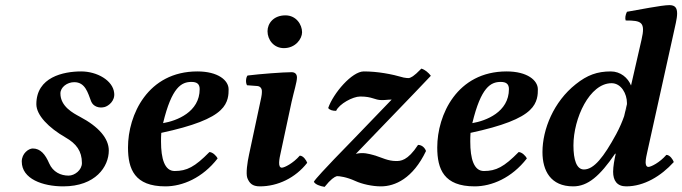

<svg xmlns="http://www.w3.org/2000/svg" viewBox="-20 -718 2665 750"><path d="M426 -355C421 -404 359 -439 297 -439C228 -439 122 -417 122 -311C122 -268 170 -219 236 -181C278 -157 300 -128 300 -81C300 -54 272 -32 248 -32C217 -32 187 -46 172 -80C157 -115 138 -138 108 -138C92 -138 65 -119 65 -87C65 -19 147 10 227 10C353 10 405 -67 405 -130C405 -177 366 -223 292 -262C266 -276 216 -302 216 -353C216 -377 242 -397 270 -397C313 -397 323 -356 336 -322C344 -302 367 -294 389 -300C403 -304 430 -323 426 -355Z M610 -199C736 -226 808 -255 842 -288C873 -317 873 -351 873 -369C873 -404 832 -439 751 -439C557 -439 480 -269 480 -142C480 -57 506 10 626 10C693 10 771 -23 830 -99C825 -110 810 -124 798 -124C741 -66 710 -50 662 -50C623 -50 609 -98 609 -165C609 -170 609 -191 610 -199ZM760 -370C760 -280 670 -246 617 -237C651 -378 689 -398 728 -398C749 -398 760 -390 760 -370Z M1119 -320C1128 -360 1140 -398 1140 -415C1140 -429 1132 -436 1119 -436C1087 -436 994 -429 947 -423C940 -415 939 -394 945 -385L985 -382C997 -381 1003 -372 1003 -362C1003 -353 1003 -347 997 -321L953 -115C946 -83 940 -41 946 -23C954 -3 965 10 995 10C1065 10 1134 -23 1180 -82C1177 -91 1165 -110 1151 -110C1125 -80 1091 -63 1081 -63C1064 -63 1071 -98 1077 -124ZM1025 -596C1025 -563 1049 -530 1089 -530C1134 -530 1160 -566 1160 -592C1160 -622 1137 -658 1095 -658C1048 -658 1025 -626 1025 -596Z M1626 -450C1594 -417 1586 -416 1578 -413C1573 -413 1566 -413 1557 -415C1509 -429 1454 -439 1401 -439C1355 -439 1282 -354 1262 -296C1268 -288 1279 -285 1293 -285C1305 -312 1358 -341 1387 -341C1436 -341 1442 -327 1472 -327C1487 -327 1495 -329 1510 -329C1428 -243 1285 -96 1285 -96C1261 -71 1210 -17 1206 -8C1211 2 1229 9 1248 12C1272 -18 1286 -27 1296 -30C1306 -30 1333 -27 1368 -11C1394 1 1434 10 1468 10C1523 10 1593 -21 1644 -128C1641 -138 1630 -152 1613 -152C1572 -89 1544 -89 1527 -89C1496 -89 1472 -102 1444 -111C1443 -111 1441 -111 1440 -112C1421 -117 1399 -124 1370 -117C1433 -183 1603 -358 1663 -422C1654 -434 1640 -446 1626 -450Z M1818 -199C1944 -226 2016 -255 2050 -288C2081 -317 2081 -351 2081 -369C2081 -404 2040 -439 1959 -439C1765 -439 1688 -269 1688 -142C1688 -57 1714 10 1834 10C1901 10 1979 -23 2038 -99C2033 -110 2018 -124 2006 -124C1949 -66 1918 -50 1870 -50C1831 -50 1817 -98 1817 -165C1817 -170 1817 -191 1818 -199ZM1968 -370C1968 -280 1878 -246 1825 -237C1859 -378 1897 -398 1936 -398C1957 -398 1968 -390 1968 -370Z M2486 -563 2445 -384C2433 -414 2404 -439 2366 -439C2313 -439 2274 -425 2229 -389C2143 -321 2099 -213 2099 -124C2099 -51 2131 10 2219 10C2276 10 2323 -30 2383 -118L2385 -117C2380 -95 2375 -67 2375 -47C2375 -13 2390 10 2426 10C2496 10 2562 -30 2612 -85C2609 -94 2597 -113 2583 -113C2557 -83 2523 -66 2513 -66C2505 -66 2502 -74 2502 -84C2502 -97 2506 -113 2509 -127L2610 -583C2617 -616 2625 -645 2625 -665C2625 -686 2618 -698 2595 -698C2564 -698 2472 -679 2429 -672C2423 -660 2421 -647 2424 -638C2486 -638 2502 -632 2486 -563ZM2418 -264C2411 -244 2401 -220 2387 -194C2338 -104 2300 -56 2261 -56C2232 -56 2220 -94 2220 -150C2220 -256 2283 -393 2369 -393C2407 -393 2429 -351 2429 -316C2429 -315 2429 -313 2429 -311ZM2424 -282 2427 -300C2427 -294 2425 -288 2424 -282Z"/></svg>

Font: Libertinus Serif
Style: Bold Italic
Weight: 700
Italic angle: -12°
Designer: Philipp H. Poll, Khaled Hosny
Foundry: Caleb Maclennan
Version: Version 7.050;RELEASE